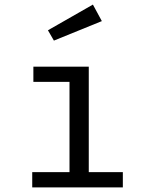

<svg xmlns="http://www.w3.org/2000/svg" viewBox="-20 -817 640 837"><path d="M367 -526.5V-66.5H515.5V0H120.5V-66.5H283V-460H125.5V-526.5ZM385 -797 424 -725 215 -640 189 -685Z"/></svg>

Font: Fast_Mono
Style: Regular
Weight: 400
Monospace: yes
Designer: Carrois Corporate, Edenspiekermann AG, Nikita Prokopov
Foundry: Carrois Corporate, Edenspiekermann AG, Nikita Prokopov
Version: Version 5.002